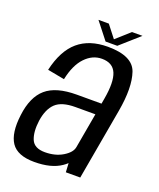

<svg xmlns="http://www.w3.org/2000/svg" viewBox="-133 -782 721 871"><g transform="rotate(20 228.0 -347.0)"><path d="M288 0 285.5 -43.5Q276.5 -35 265.5 -27.5Q218 5 137 5Q55 5 25.2 -39.5Q-4.5 -84 7 -174Q18 -264.5 66.5 -306.2Q115 -348 214.5 -348H333.5L338 -373.5Q353 -458 336 -499Q319 -540 266.5 -540Q221 -540 185.8 -503Q150.5 -466 135.5 -394L53.5 -409.5Q76 -508 130.2 -554.2Q184.5 -600.5 273 -600.5Q393 -600.5 416.2 -532Q439.5 -463.5 418.5 -344.5L357.5 0ZM294 -124 324 -293H227.5Q162 -293 132.2 -264.8Q102.5 -236.5 94 -178.5Q86.5 -122.5 101 -87.8Q115.5 -53 167 -53Q217 -53 253.2 -75Q289.5 -97 294 -124ZM254.5 -619 190.5 -700.5H240.5L286.5 -641.5L352.5 -700.5H403L311 -619Z"/></g></svg>

Font: Anybody
Style: Italic
Weight: 400
Italic angle: -10°
Designer: Tyler Finck
Foundry: Etcetera Type Company
Version: Version 1.010; ttfautohint (v1.8.3) -l 8 -r 50 -G 200 -x 14 